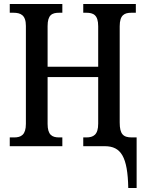

<svg xmlns="http://www.w3.org/2000/svg" viewBox="-20 -734 730 964"><path d="M624 210H666V-44H642C599 -44 581 -60 581 -119V-602C581 -659 605 -670 640 -670H662V-714H398V-670H413C449 -670 473 -659 473 -602V-399H219V-603C219 -659 241 -670 277 -670H293V-714H29V-670H47C83 -670 110 -659 110 -604V-112C110 -57 86 -44 51 -44H29V0H293V-44H277C241 -44 219 -57 219 -112V-347H473V-113C473 -57 449 -44 413 -44H398V0H506C588 0 621 54 624 210Z"/></svg>

Font: Noto Serif Condensed Medium
Style: Regular
Weight: 500
Width: 3
Designer: Monotype Design Team
Foundry: Monotype Imaging Inc.
Version: Version 2.015